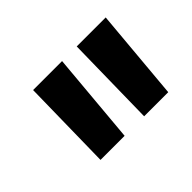

<svg xmlns="http://www.w3.org/2000/svg" viewBox="-60 -826 445 445"><g transform="rotate(-45 162.0 -603.5)"><path d="M307 -716 287 -491H208L212 -716ZM164 -716 144 -491H65L69 -716Z"/></g></svg>

Font: Lora Italic
Style: Italic
Weight: 400
Italic angle: -3°
Designer: Olga Karpushina, Alexei Vanyashin (Cyrillic)
Foundry: Cyreal
Version: Version 2.210; ttfautohint (v1.8.1.43-b0c9)